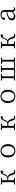

<svg xmlns="http://www.w3.org/2000/svg" viewBox="3190 -3756 580 6999"><g transform="rotate(-90 3479.5 -256.0)"><path d="M622 -44C636 -2 656 9 711 9C730 9 755 5 777 0V-31L688 -42L649 -148C624 -218 591 -250 534 -263C576 -279 604 -313 628 -378C638 -407 648 -426 658 -443C672 -439 688 -437 707 -437C745 -437 764 -453 764 -481C764 -505 750 -519 722 -526C660 -517 630 -484 596 -392C561 -301 528 -280 469 -280H407C407 -334 407 -412 409 -468L492 -480V-512H254V-480L337 -468C339 -413 339 -336 339 -284V-227C339 -175 339 -98 337 -43L254 -32V0H492V-32L409 -43C407 -98 407 -176 407 -244H469C530 -244 553 -231 576 -170Z M1482 14C1607 14 1726 -73 1726 -253C1726 -434 1605 -526 1482 -526C1360 -526 1240 -434 1240 -253C1240 -74 1359 14 1482 14ZM1482 -23C1379 -23 1315 -105 1315 -253C1315 -403 1379 -488 1482 -488C1586 -488 1651 -403 1651 -253C1651 -105 1586 -23 1482 -23Z M2605 -44C2619 -2 2639 9 2694 9C2713 9 2738 5 2760 0V-31L2671 -42L2632 -148C2607 -218 2574 -250 2517 -263C2559 -279 2587 -313 2611 -378C2621 -407 2631 -426 2641 -443C2655 -439 2671 -437 2690 -437C2728 -437 2747 -453 2747 -481C2747 -505 2733 -519 2705 -526C2643 -517 2613 -484 2579 -392C2544 -301 2511 -280 2452 -280H2390C2390 -334 2390 -412 2392 -468L2475 -480V-512H2237V-480L2320 -468C2322 -413 2322 -336 2322 -284V-227C2322 -175 2322 -98 2320 -43L2237 -32V0H2475V-32L2392 -43C2390 -98 2390 -176 2390 -244H2452C2513 -244 2536 -231 2559 -170Z M3465 14C3590 14 3709 -73 3709 -253C3709 -434 3588 -526 3465 -526C3343 -526 3223 -434 3223 -253C3223 -74 3342 14 3465 14ZM3465 -23C3362 -23 3298 -105 3298 -253C3298 -403 3362 -488 3465 -488C3569 -488 3634 -403 3634 -253C3634 -105 3569 -23 3465 -23Z M4652 -480 4733 -468C4734 -413 4735 -336 4735 -284V-227C4735 -173 4734 -91 4733 -36H4500C4498 -91 4498 -173 4498 -227V-284C4498 -336 4498 -413 4499 -468L4580 -480V-512H4352V-480L4431 -469C4433 -413 4433 -336 4433 -284V-227C4433 -173 4432 -91 4431 -36H4199C4198 -91 4197 -173 4197 -227V-284C4197 -336 4198 -413 4199 -468L4279 -480V-512H4047V-480L4130 -468C4132 -413 4132 -336 4132 -284V-227C4132 -175 4132 -98 4130 -43L4047 -32V0H4885V-32L4801 -43C4800 -98 4800 -175 4800 -227V-284C4800 -336 4800 -413 4801 -468L4885 -480V-512H4652Z M5588 -44C5602 -2 5622 9 5677 9C5696 9 5721 5 5743 0V-31L5654 -42L5615 -148C5590 -218 5557 -250 5500 -263C5542 -279 5570 -313 5594 -378C5604 -407 5614 -426 5624 -443C5638 -439 5654 -437 5673 -437C5711 -437 5730 -453 5730 -481C5730 -505 5716 -519 5688 -526C5626 -517 5596 -484 5562 -392C5527 -301 5494 -280 5435 -280H5373C5373 -334 5373 -412 5375 -468L5458 -480V-512H5220V-480L5303 -468C5305 -413 5305 -336 5305 -284V-227C5305 -175 5305 -98 5303 -43L5220 -32V0H5458V-32L5375 -43C5373 -98 5373 -176 5373 -244H5435C5496 -244 5519 -231 5542 -170Z M6638 12C6671 12 6700 -2 6722 -34L6704 -53C6689 -39 6677 -32 6660 -32C6632 -32 6615 -50 6615 -113V-351C6615 -476 6561 -526 6450 -526C6346 -526 6273 -477 6251 -396C6255 -375 6268 -362 6291 -362C6314 -362 6328 -375 6335 -404L6351 -471C6380 -483 6407 -489 6435 -489C6514 -489 6549 -461 6549 -349V-317C6504 -306 6457 -294 6410 -279C6280 -240 6238 -187 6238 -117C6238 -31 6299 14 6377 14C6446 14 6488 -17 6551 -82C6557 -23 6586 12 6638 12ZM6308 -129C6308 -174 6333 -217 6424 -247C6464 -261 6507 -274 6549 -286V-115C6482 -58 6448 -39 6404 -39C6346 -39 6308 -69 6308 -129Z"/></g></svg>

Font: Kiri Minchoo Light
Style: Regular
Weight: 300
Designer: Ryoko NISHIZUKA 西塚涼子 (kana & ideographs); Frank Grießhammer (Latin, Greek & Cyrillic);
akenotsuki.com/eyeben/fonts/ (U+
Foundry: Adobe
akenotsuki.com/eyeben/fonts/
Version: Version 4.002;hotconv 1.0.119;makeotfexe 2.5.65604